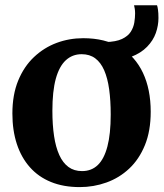

<svg xmlns="http://www.w3.org/2000/svg" viewBox="-20 -714 634 744"><path d="M28 -274Q28 -347 50.5 -401.8Q73 -456.5 111.8 -493Q150.5 -529.5 199.5 -547.8Q248.5 -566 302.5 -566Q387 -566 445.2 -531Q503.5 -496 533.8 -432Q564 -368 564 -281Q564 -206.5 541.5 -151.5Q519 -96.5 480.5 -60.5Q442 -24.5 392.5 -6.8Q343 11 289 11Q226 11 177.5 -8.8Q129 -28.5 95.8 -66Q62.5 -103.5 45.2 -156.2Q28 -209 28 -274ZM298 -51Q334.5 -51 359 -74.5Q383.5 -98 396.2 -146.5Q409 -195 409 -270Q409 -324.5 403 -367.8Q397 -411 383.8 -441.5Q370.5 -472 349 -488Q327.5 -504 296.5 -504Q260.5 -504 235 -480.5Q209.5 -457 196.2 -408.8Q183 -360.5 183 -285Q183 -230 189.5 -186.8Q196 -143.5 209.8 -113.2Q223.5 -83 245.2 -67Q267 -51 298 -51ZM394.5 -479 389 -551Q429.5 -552 452.8 -563Q476 -574 486.8 -591Q497.5 -608 500.5 -627Q503.5 -646 503.5 -662Q503.5 -672 502.2 -680Q501 -688 499.5 -693.5H588.5Q590.5 -688.5 592.2 -676.2Q594 -664 594 -644Q594 -615 583.8 -586Q573.5 -557 550 -532.8Q526.5 -508.5 488.5 -493.8Q450.5 -479 394.5 -479Z"/></svg>

Font: Merriweather 28pt
Style: Bold
Weight: 700
Version: Version 2.100